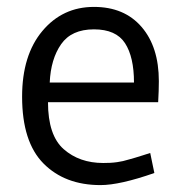

<svg xmlns="http://www.w3.org/2000/svg" viewBox="-20 -530 529 556"><path d="M438 -234H119Q119 -138 164.5 -98Q210 -58 279 -58Q290 -58 299.5 -58.5Q309 -59 319.5 -60.5Q330 -62 336 -63.5Q342 -65 354.5 -68.5Q367 -72 372 -73.5Q377 -75 393 -80Q409 -85 415 -87L427 -29Q327 6 271 6Q168 6 106 -56.5Q44 -119 44 -250Q44 -370 102.5 -440Q161 -510 252 -510Q340 -510 390 -452Q440 -394 440 -295Q440 -268 438 -234ZM124 -291H368Q368 -365 342 -405Q316 -445 252 -445Q187 -445 157 -402Q127 -359 124 -291Z"/></svg>

Font: Gudea
Style: Regular
Weight: 400
Designer: Agustina Mingote
Foundry: Agustina Mingote
Version: Version 1.002